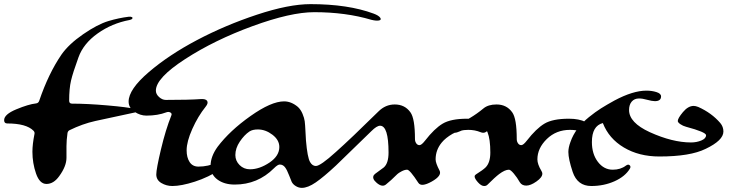

<svg xmlns="http://www.w3.org/2000/svg" viewBox="-35 -891 3538 930"><path d="M190 0Q157 0 139.5 -50.5Q122 -101 122 -156Q122 -192 132 -242Q134 -251 127 -258Q92 -293 0 -293Q-15 -293 -15 -309Q-15 -337 44 -361.5Q103 -386 139 -390Q151 -391 155 -403Q200 -535 263 -627Q298 -677 367.5 -725Q437 -773 490 -789Q540 -804 589 -810Q599 -811 604 -808Q609 -805 605.5 -800.5Q602 -796 592 -794Q507 -778 438 -729Q369 -680 345 -613Q318 -539 309 -500.5Q300 -462 300 -403Q300 -389 314 -389Q386 -389 484.5 -380.5Q583 -372 621 -363Q634 -360 634 -354.5Q634 -349 622 -347Q526 -327 427 -305Q364 -291 301 -260Q294 -256 292 -247Q287 -212 287 -183V-127Q287 -86 252 -38Q225 0 190 0Z M800 10Q771 10 746.5 -4.5Q722 -19 722 -46Q722 -72 744.5 -167Q767 -262 795 -332Q799 -341 790.5 -346Q782 -351 771 -347Q729 -331 674 -331Q644 -331 616 -350Q588 -369 588 -399Q588 -458 685.5 -541.5Q783 -625 919.5 -697Q1056 -769 1210 -820Q1364 -871 1469 -871Q1651 -871 1775 -825Q1799 -816 1806.5 -805.5Q1814 -795 1801.5 -792Q1789 -789 1764 -795Q1640 -832 1487 -832Q1373 -832 1188.5 -764.5Q1004 -697 862 -605Q720 -513 720 -452Q720 -435 735.5 -421Q751 -407 768 -407Q881 -407 936 -411Q962 -413 968.5 -402Q975 -391 961 -374Q924 -328 896.5 -266.5Q869 -205 869 -163Q869 -128 883.5 -106Q898 -84 926 -84Q974 -84 1016 -104Q1038 -115 1047 -100Q1056 -85 1036 -72Q974 -32 908.5 -11Q843 10 800 10Z M1427 19Q1412 19 1398 10.5Q1384 2 1378 -10Q1377 -11 1366 -40Q1355 -69 1345 -81.5Q1335 -94 1320 -94Q1310 -94 1292 -76Q1213 3 1102 3Q1051 3 1018 -21.5Q985 -46 985 -88Q985 -133 1019 -180Q1078 -258 1178.5 -329Q1279 -400 1341 -400Q1376 -400 1408 -373Q1422 -360 1430.5 -339.5Q1439 -319 1441 -303.5Q1443 -288 1444.5 -256Q1446 -224 1447 -211Q1454 -128 1467 -106Q1478 -87 1495 -87Q1517 -87 1592 -155V-89Q1533 -34 1494.5 -7.5Q1456 19 1427 19ZM1176 -71Q1222 -71 1271 -104Q1318 -136 1318 -179Q1318 -213 1284.5 -238.5Q1251 -264 1214 -264Q1188 -264 1173 -254Q1148 -237 1126.5 -205Q1105 -173 1105 -140Q1105 -112 1125.5 -91.5Q1146 -71 1176 -71Z M1834 3Q1816 17 1790 -5Q1765 -26 1776 -43Q1778 -46 1782 -49Q1813 -71 1824 -80Q1847 -100 1847 -152Q1847 -282 1806 -282Q1790 -282 1764 -256Q1615 -112 1592 -89V-155Q1664 -219 1798 -351Q1832 -385 1877 -385Q1926 -385 1953 -347Q1975 -317 1975 -217Q1975 -206 1981 -197Q1987 -188 1997 -188Q2007 -188 2024 -210Q2069 -268 2109 -292Q2149 -316 2228 -316Q2279 -316 2316 -297Q2332 -289 2332 -275Q2332 -261 2320 -252.5Q2308 -244 2292 -251Q2265 -262 2233 -262Q2190 -262 2156.5 -242.5Q2123 -223 2105 -201Q2075 -165 2075 -119Q2075 -101 2094 -65Q2107 -40 2056 -11.5Q2005 17 1991 -6Q1950 -69 1937 -69Q1925 -69 1910 -61Q1895 -53 1890 -48Q1858 -16 1834 3Z M2310 10Q2296 10 2280 -8Q2264 -26 2264 -36Q2264 -42 2270 -46Q2305 -68 2317 -80Q2340 -103 2340 -152Q2340 -282 2287 -282Q2253 -282 2190 -254Q2176 -248 2170 -248Q2160 -248 2156 -255Q2152 -262 2152 -267Q2152 -279 2174 -287Q2243 -313 2307 -366Q2330 -385 2370 -385Q2419 -385 2446 -347Q2468 -317 2468 -217Q2468 -206 2474 -197Q2480 -188 2490 -188Q2500 -188 2517 -210Q2562 -268 2602 -292Q2642 -316 2721 -316Q2770 -316 2802 -300Q2825 -288 2825 -272Q2825 -263 2817 -256Q2809 -249 2798 -249Q2792 -249 2784 -252Q2760 -262 2726 -262Q2659 -262 2613.5 -217.5Q2568 -173 2568 -119Q2568 -96 2587 -64Q2592 -56 2592 -50Q2592 -32 2563.5 -12Q2535 8 2514 8Q2493 8 2483 -8Q2470 -31 2454 -50Q2438 -69 2430 -69Q2411 -69 2383 -48Q2363 -33 2326 4Q2320 10 2310 10Z M2829 10Q2762 10 2739 -58Q2718 -121 2718 -155Q2718 -176 2728 -203Q2740 -238 2763 -268Q2786 -298 2817.5 -323.5Q2849 -349 2876 -366Q2903 -383 2941 -404Q3031 -452 3096 -452Q3122 -452 3144.5 -445Q3167 -438 3167 -424Q3167 -401 3137 -401Q3124 -401 3098 -408Q3078 -414 3060 -414Q3038 -414 3025 -399Q3012 -384 3012 -358Q3012 -297 3112 -251Q3222 -201 3312 -201Q3339 -201 3362 -210.5Q3385 -220 3385 -236Q3385 -251 3288 -277Q3273 -281 3260.5 -289.5Q3248 -298 3248 -305Q3248 -318 3273 -348Q3298 -378 3325 -378Q3334 -378 3347 -373Q3412 -344 3454 -295Q3469 -277 3469 -254Q3469 -211 3383 -170Q3308 -133 3159 -133Q3060 -133 2987 -176.5Q2914 -220 2885 -295Q2832 -281 2832 -203Q2832 -145 2861 -107Q2890 -69 2933 -69Q2971 -69 2997 -89Q3008 -97 3015 -90.5Q3022 -84 3016 -74Q2993 -36 2941.5 -13Q2890 10 2829 10Z"/></svg>

Font: Joscelyn
Style: Regular
Weight: 400
Designer: Peter S. Baker
Version: Version 1.012